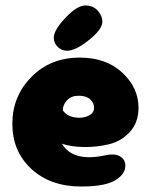

<svg xmlns="http://www.w3.org/2000/svg" viewBox="-20 -680 550 700"><path d="M276 0Q364 0 401.5 -23.5Q439 -47 437 -79Q435 -101 415.5 -111Q396 -121 365 -114Q246 -88 206 -156Q238 -145 283.5 -144Q329 -143 375 -153.5Q421 -164 453 -198.5Q485 -233 485 -287Q485 -360 426 -415Q367 -470 271 -470Q164 -470 94.5 -399.5Q25 -329 25 -229Q25 -128 94.5 -64Q164 0 276 0ZM209 -278Q209 -298 224.5 -314.5Q240 -331 267 -331Q294 -331 308.5 -318Q323 -305 323 -287Q323 -267 300.5 -257Q278 -247 250 -252.5Q222 -258 209 -278ZM225 -495Q255 -495 303.5 -533.5Q352 -572 353 -599Q354 -621 337 -640.5Q320 -660 291 -660Q261 -660 218.5 -615Q176 -570 176 -542Q176 -524 190 -509.5Q204 -495 225 -495Z"/></svg>

Font: Cherry Bomb
Style: Regular
Weight: 400
Designer: satsuyako
Foundry: satsuyako
Version: Version 4.0